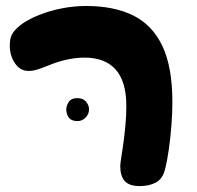

<svg xmlns="http://www.w3.org/2000/svg" viewBox="-20 -617 660 642"><path d="M556.4 -275.7Q556.4 -240.7 553.3 -199.3Q550.2 -158 544.7 -118.7Q539.2 -79.3 531.4 -49.3Q523.6 -18.7 501.2 -6.7Q478.9 5.2 447.7 5.2Q411.9 5.2 397 -11.7Q382.1 -28.7 382.1 -61.7Q382.1 -69.7 385.3 -89.3Q388.6 -109 392.3 -136.1Q396 -163.2 399.2 -195.7Q402.4 -228.2 402.4 -261.9Q402.4 -304.2 393.3 -334.7Q384.1 -365.2 366.2 -385.1Q348.2 -404.9 322.4 -414.6Q296.6 -424.3 263.4 -424.3Q235.3 -424.3 206.3 -418.3Q177.2 -412.2 149 -401Q128.1 -392.4 109.7 -386.1Q91.2 -379.8 75.1 -379.8Q47.4 -379.8 30.1 -405.4Q12.7 -431.1 12.7 -464.3Q12.7 -487.7 19.6 -500.9Q26.4 -514.2 40.9 -526.7Q54.2 -538.8 73.6 -549.5Q93 -560.2 111.6 -567.2Q145.9 -581 186.5 -589Q227.1 -597 268.3 -597Q361.2 -597 425.5 -565.2Q489.8 -533.4 523.1 -462.9Q556.4 -392.4 556.4 -275.7ZM201.6 -251.8Q201.6 -262.6 209.7 -275.7Q217.9 -288.9 238.4 -288.9Q257.8 -288.9 267.7 -277Q277.7 -265.1 277.7 -251.8Q277.7 -235.2 266.1 -223.7Q254.6 -212.1 239 -212.1Q219.6 -212.1 210.6 -223.2Q201.6 -234.2 201.6 -251.8Z"/></svg>

Font: Playpen Sans Hebrew
Style: Regular
Weight: 400
Designer: Tom Grace, Laura Meseguer, Veronika Burian, José Scaglione
Foundry: TypeTogether
Version: Version 2.000